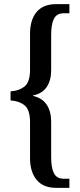

<svg xmlns="http://www.w3.org/2000/svg" viewBox="-20 -780 387 927"><path d="M251 127Q189 127 157 88.5Q125 50 125 -17V-190Q125 -251 98 -272Q71 -293 31 -295V-339Q71 -341 98 -362Q125 -383 125 -443V-616Q125 -685 157 -722.5Q189 -760 251 -760H315V-716H288Q254 -716 240.5 -689.5Q227 -663 227 -612V-441Q227 -392 205.5 -360Q184 -328 139 -319V-317Q184 -307 205.5 -274.5Q227 -242 227 -193V-20Q227 30 240.5 56.5Q254 83 288 83H315V127Z"/></svg>

Font: Noto Serif Hebrew ExtraCondensed Medium
Style: Regular
Weight: 500
Width: 2
Designer: Monotype Design Team
Foundry: Monotype Imaging Inc.
Version: Version 2.004; ttfautohint (v1.8.4.7-5d5b)